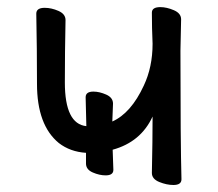

<svg xmlns="http://www.w3.org/2000/svg" viewBox="-20 -509 618 545"><path d="M472.2 16.1Q453.1 16.1 432.1 7.6Q411.1 -1 411.1 -18.1Q413.1 -111.8 413.1 -178.2Q379.9 -106 299.8 -84L301.8 -26.9Q301.8 -11.2 279.8 -11.2Q262.2 -11.2 243.2 -19.5Q224.1 -27.8 224.1 -44.9V-75.2Q179.2 -78.1 147 -103Q85 -153.8 85 -271Q85 -370.1 83 -470.2Q83 -486.8 106.9 -486.8Q126 -486.8 146 -478Q166 -469.2 166 -452.1Q164.1 -362.8 164.1 -274.9Q164.1 -157.2 225.1 -150.9L223.1 -232.9Q223.1 -249 245.1 -249Q262.2 -249 281.5 -240.5Q300.8 -231.9 300.8 -214.8L298.8 -164.1Q352.1 -188 388.2 -266.1Q413.1 -318.8 413.1 -384.8Q411.1 -429.2 411.1 -473.1Q411.1 -488.8 435.1 -488.8Q453.1 -488.8 473.6 -480Q494.1 -471.2 494.1 -454.1L492.2 -365.2Q492.2 -106 495.1 0Q495.1 16.1 472.2 16.1Z"/></svg>

Font: LXGW WenKai Screen
Style: Regular
Weight: 400
Designer: LXGW / Fontworks Inc.
Foundry: LXGW / Fontworks Inc.
Version: Version 1.510;January 18,2025